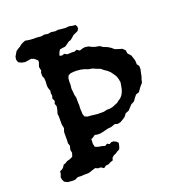

<svg xmlns="http://www.w3.org/2000/svg" viewBox="-129 -812 859 926"><g transform="rotate(-20 300.0 -348.5)"><path d="M121 -561 128 -582H129V-594L113 -608L98 -613L82 -610L66 -608L48 -612L35 -619L30 -633L32 -648L46 -672L56 -679L68 -686L78 -694L89 -700L102 -705L113 -703L127 -701L143 -700H161L181 -698L199 -701L217 -698L234 -701L253 -698L269 -700L286 -698L307 -696L324 -698L343 -694L357 -693L362 -682V-672L355 -662L345 -657L331 -651L321 -642L310 -633L298 -629L286 -620L274 -612L258 -610L246 -608L240 -599L234 -584V-579L246 -577L258 -581L270 -574H282L295 -575L308 -574L320 -579L334 -570L349 -575L363 -577L381 -574L394 -567L411 -561L430 -558L447 -547L465 -540L480 -531L494 -519L511 -513L529 -508L542 -496L545 -478L559 -463L564 -448L568 -435L569 -425V-414L578 -402V-385L574 -368L571 -352L566 -337L562 -321L551 -309L542 -297L533 -284L516 -278L505 -264L495 -250L478 -241L466 -228L456 -217L438 -210L428 -196L415 -187L401 -179L386 -175L370 -179L351 -172L332 -170L312 -165L295 -161L277 -160L262 -163L248 -153L240 -150L239 -125L243 -109L260 -103L274 -101L292 -96L303 -103L315 -97L325 -103H336L349 -97L358 -88L356 -79L354 -69L349 -57L337 -51L327 -44L315 -39L305 -30L302 -18L287 -13L277 -7L263 -6L250 3L236 -6H223L209 -12L193 -7L179 -2L169 0H147L134 1L116 0L99 8H80L61 6L46 -2L40 -15L38 -27L43 -40L46 -56L58 -61L66 -69L72 -79L83 -83L94 -90L109 -94L124 -101L130 -119L127 -136L132 -155L127 -169L128 -183V-226L134 -245L130 -264V-308L128 -319L132 -332L135 -343L137 -356L132 -370L137 -383L130 -398L134 -410L132 -424L134 -437L130 -447L127 -459V-472L128 -486L127 -503L121 -517L122 -536L126 -542L123 -556L124 -558ZM270 -484 253 -482 241 -475 236 -461 235 -447V-429L233 -411L235 -392L236 -378L240 -363V-335L241 -324L240 -311V-300L241 -290V-278L246 -264L260 -258L277 -257L293 -255L310 -253H342L358 -257H374L389 -260L403 -266L416 -271L426 -279L438 -287L447 -297L454 -309L460 -326L463 -342L466 -359L463 -376L458 -392L449 -406L438 -421L426 -432L411 -442L398 -453L379 -460L361 -468L342 -471L324 -478L307 -482L287 -484Z"/></g></svg>

Font: Tagesschrift
Style: Regular
Weight: 400
Designer: Yanone
Version: Version 2.000; ttfautohint (v1.8.4.7-5d5b)